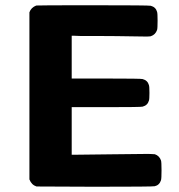

<svg xmlns="http://www.w3.org/2000/svg" viewBox="-20 -711 682 731"><path d="M277 -122Q282 -122 404 -123.5Q526 -125 544 -125Q552 -125 557.5 -124.5Q563 -124 565.5 -124Q568 -124 569 -124Q587 -118 593 -100Q595 -94 595 -62Q595 -31 593 -25Q587 -6 569 -2Q564 0 341 0L119 -1Q100 -7 92 -28V-664Q98 -682 118 -690Q121 -691 335 -691Q549 -691 554 -689Q573 -684 578 -666Q580 -661 580 -632Q580 -602 578 -597Q572 -579 554 -573Q553 -573 550.5 -572.5Q548 -572 542 -572Q536 -572 527 -572Q521 -572 491.5 -572.5Q462 -573 423.5 -573.5Q385 -574 348 -574Q311 -574 286 -574L260 -575H253V-412H385Q518 -412 523 -410Q542 -405 547 -387Q549 -382 549 -357Q549 -333 547 -328Q542 -310 523 -305Q518 -303 385 -303H253V-122Z"/></svg>

Font: MathJax_SansSerif
Style: Bold
Weight: 700
Version: Version 1.1